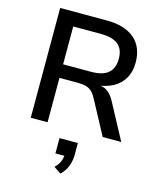

<svg xmlns="http://www.w3.org/2000/svg" viewBox="-141 -805 993 1191"><g transform="rotate(15 356.0 -209.0)"><path d="M95 0V-705H394Q510 -705 572.5 -651.5Q635 -598 635 -499Q635 -440 611 -398Q587 -356 543.5 -331.5Q500 -307 440 -301L444 -306L460 -304Q489 -301 511.5 -283Q534 -265 554 -228L676 0H557L439 -220Q425 -246 409 -260Q393 -274 371.5 -279.5Q350 -285 320 -285H203V0ZM203 -372H382Q457 -372 492.5 -402.5Q528 -433 528 -495Q528 -556 491.5 -585.5Q455 -615 379 -615H203ZM362 287 316 256Q340 233 349 209Q358 185 358 160L381 174H300V76H418V147Q418 188 405 223.5Q392 259 362 287Z"/></g></svg>

Font: Nunito Sans 9pt SemiBold
Style: Regular
Weight: 600
Version: Version 3.101;gftools[0.9.27]